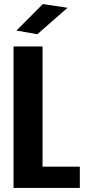

<svg xmlns="http://www.w3.org/2000/svg" viewBox="-20 -930 448 950"><path d="M47 0V-700H190.5V-105.5H375V0ZM164.5 -760.5 61.5 -779 192 -910 314 -891.5Z"/></svg>

Font: Trispace SemiCondensed SemiBold
Style: Regular
Weight: 600
Width: 4
Designer: Tyler Finck
Foundry: Etcetera Type Company
Version: Version 1.210; ttfautohint (v1.8.3)